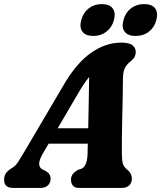

<svg xmlns="http://www.w3.org/2000/svg" viewBox="-49 -917 787 937"><path d="M160.5 -168.5Q141.5 -135.5 142.2 -117Q143 -98.5 157.5 -90.5L175 -82Q188 -74 193 -64.8Q198 -55.5 198 -46Q198 -24.5 184.8 -12.2Q171.5 0 150 0H14.5Q-29 0 -29 -39.5Q-29 -56.5 -21 -70Q-13 -83.5 12.5 -99Q26.5 -106.5 42 -130.8Q57.5 -155 74 -183.5L259.5 -498.5Q322 -607 393.5 -658Q465 -709 543 -709Q582 -709 597.8 -695.8Q613.5 -682.5 613.5 -663.5Q613.5 -637.5 589.5 -618.5Q571.5 -605 561.5 -587Q551.5 -569 551 -533Q551 -494 549.8 -442.5Q548.5 -391 547.5 -338.2Q546.5 -285.5 545.8 -240.8Q545 -196 545.5 -171Q546 -137.5 549.8 -120.2Q553.5 -103 576.5 -85Q594.5 -69 594.5 -44.5Q594.5 -25 581.8 -12.5Q569 0 546 0H337Q315 0 306.2 -11.8Q297.5 -23.5 297.5 -39.5Q297.5 -57 307 -68.5Q316.5 -80 334 -89L347.5 -93Q364 -100.5 371 -120.5Q378 -140.5 378.5 -171Q378.5 -181 378.8 -192.2Q379 -203.5 379.5 -216H188.5ZM328 -454 232.5 -291H381.5Q382.5 -350 384 -415.8Q385.5 -481.5 386 -541Q373.5 -526 359.2 -504.8Q345 -483.5 328 -454ZM406.5 -741.5Q369.5 -741.5 353.5 -762.2Q337.5 -783 347.5 -819Q357 -855.5 384 -876.2Q411 -897 448 -897Q485 -897 500.8 -876.2Q516.5 -855.5 507 -819Q497.5 -783.5 470.5 -762.5Q443.5 -741.5 406.5 -741.5ZM612.5 -741.5Q575.5 -741.5 559.5 -762.2Q543.5 -783 553.5 -819Q563 -855.5 590 -876.2Q617 -897 654 -897Q692.5 -897 708 -876.2Q723.5 -855.5 714 -819Q704.5 -783.5 677.8 -762.5Q651 -741.5 612.5 -741.5Z"/></svg>

Font: Fraunces 144pt SuperSoft
Style: Bold Italic
Weight: 700
Italic angle: -16°
Version: Version 1.000;[0bf87f6ff]